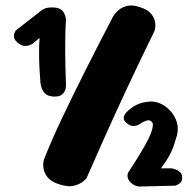

<svg xmlns="http://www.w3.org/2000/svg" viewBox="-20 -679 713 698"><path d="M192 -10Q166 -19 154 -33.5Q142 -48 139 -62.5Q136 -77 137.5 -87Q139 -97 139 -97Q165 -164 205.5 -249.5Q246 -335 294 -430Q342 -525 390 -617Q390 -617 395.5 -625.5Q401 -634 412.5 -643.5Q424 -653 442 -657.5Q460 -662 486 -654Q515 -645 527.5 -631Q540 -617 543 -602Q546 -587 544 -577Q542 -567 542 -567Q488 -457 442 -358.5Q396 -260 359 -177Q322 -94 294 -30Q294 -30 283 -20Q272 -10 249.5 -4Q227 2 192 -10ZM175 -328Q152 -329 142 -341Q132 -353 129.5 -365.5Q127 -378 127 -378Q125 -402 123.5 -430.5Q122 -459 122 -488Q122 -517 124 -541L97 -519Q97 -519 90 -515.5Q83 -512 71 -512Q59 -512 45 -523Q32 -534 31 -544Q30 -554 33.5 -561Q37 -568 37 -568L118 -631Q138 -650 157 -651.5Q176 -653 189 -650Q205 -645 211 -635Q217 -625 218.5 -616.5Q220 -608 220 -608Q218 -583 217.5 -553Q217 -523 217 -491Q217 -459 218 -427.5Q219 -396 220 -367Q220 -367 218.5 -357Q217 -347 207.5 -337Q198 -327 175 -328ZM490 -1Q480 0 467.5 -6.5Q455 -13 448 -24.5Q441 -36 445 -50Q498 -131 518.5 -172Q539 -213 535 -232Q534 -234 530.5 -237.5Q527 -241 521 -242Q511 -241 503 -237Q495 -233 490 -229Q490 -229 482.5 -225Q475 -221 464 -221Q453 -221 441 -231Q431 -240 430 -247.5Q429 -255 432.5 -260.5Q436 -266 437 -268Q453 -285 473.5 -296.5Q494 -308 529 -310Q559 -309 583.5 -290.5Q608 -272 619.5 -244Q631 -216 623 -186Q618 -168 612 -150Q606 -132 595 -112Q584 -92 565 -67H605Q605 -67 614 -64.5Q623 -62 632.5 -55Q642 -48 642 -35Q643 -22 636.5 -15.5Q630 -9 623.5 -6.5Q617 -4 617 -4Z"/></svg>

Font: Sour Gummy Black
Style: Regular
Weight: 900
Designer: Stefie Justprince
Foundry: Eifetstype
Version: Version 1.000